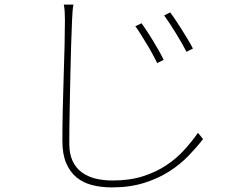

<svg xmlns="http://www.w3.org/2000/svg" viewBox="-20 -775 1040 834"><path d="M595 -674Q603 -662 616 -643Q629 -624 642.5 -601.5Q656 -579 669 -556.5Q682 -534 691 -515L663 -501Q655 -517 643.5 -538.5Q632 -560 618.5 -582Q605 -604 592 -625Q579 -646 568 -661ZM719 -721Q728 -710 741 -690.5Q754 -671 768 -649Q782 -627 795.5 -604.5Q809 -582 818 -564L790 -550Q782 -566 770 -587Q758 -608 744.5 -630Q731 -652 717.5 -672.5Q704 -693 693 -708ZM299 -755Q296 -738 295 -723Q294 -708 293 -688Q291 -644 289 -579Q287 -514 285.5 -440.5Q284 -367 282.5 -291.5Q281 -216 281 -151Q281 -107 295 -76.5Q309 -46 334.5 -27Q360 -8 394 0.5Q428 9 469 9Q544 9 601.5 -9.5Q659 -28 703 -57.5Q747 -87 780.5 -124Q814 -161 840 -198L862 -171Q835 -136 799.5 -99Q764 -62 716 -31Q668 0 606 19.5Q544 39 466 39Q420 39 380.5 29Q341 19 312.5 -4.5Q284 -28 267.5 -66.5Q251 -105 251 -163Q251 -223 252.5 -295.5Q254 -368 256.5 -440Q259 -512 260.5 -577Q262 -642 262 -688Q262 -708 261 -724.5Q260 -741 257 -755Z"/></svg>

Font: SpoqaHanSansJP-Thin
Style: Regular
Weight: 250
Designer: [Source Han Sans]
Ryoko NISHIZUKA  (kana & ideographs); Paul D. Hunt (Latin, Greek & Cyrillic); Wenlong ZHANG  (bopomofo
Foundry: Spoqa (http://bi.spoqa.com)
Version: Version 1.002.20150607